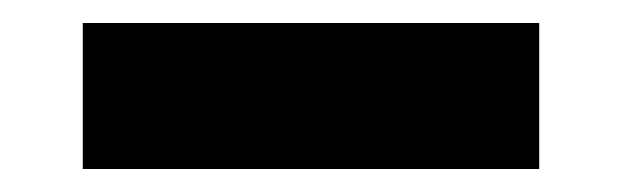

<svg xmlns="http://www.w3.org/2000/svg" viewBox="-20 -766 540 167"><path d="M52 -746H449V-619H52Z"/></svg>

Font: Roboto Serif 20pt Black
Style: Regular
Weight: 900
Version: Version 1.008